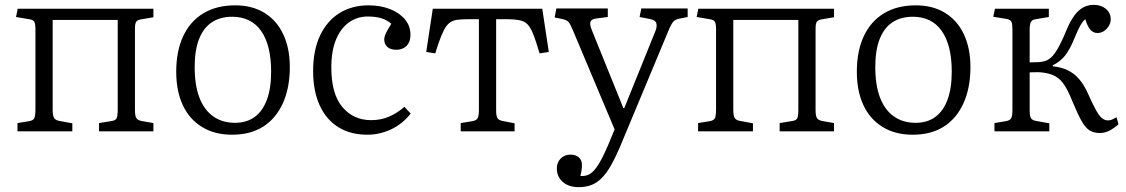

<svg xmlns="http://www.w3.org/2000/svg" viewBox="-20 -541 4640 791"><path d="M52 0V-34L101 -42Q117 -45 121.5 -54.5Q126 -64 126 -93V-420Q126 -443 121 -451.5Q116 -460 99 -462L46 -471L53 -505H612V-470L566 -462Q548 -460 542 -452.5Q536 -445 536 -424V-87Q536 -63 542 -54Q548 -45 566 -42L612 -34V0H388V-34L437 -42Q455 -44 460 -53Q465 -62 465 -89V-459H197V-89Q197 -65 202.5 -55.5Q208 -46 224 -43L278 -33V0Z M936 14Q864 14 812 -18Q760 -50 733 -108Q706 -166 706 -246Q706 -330 734.5 -391.5Q763 -453 817.5 -486Q872 -519 949 -519Q1019 -519 1069.5 -488Q1120 -457 1147 -399.5Q1174 -342 1174 -265Q1174 -179 1145.5 -116Q1117 -53 1064.5 -19.5Q1012 14 936 14ZM948 -35Q996 -35 1029 -59Q1062 -83 1079.5 -130Q1097 -177 1097 -246Q1097 -301 1086.5 -343Q1076 -385 1055.5 -414Q1035 -443 1005 -457.5Q975 -472 937 -472Q887 -472 852.5 -449Q818 -426 800 -380Q782 -334 782 -265Q782 -190 801.5 -139Q821 -88 858.5 -61.5Q896 -35 948 -35Z M1493 14Q1424 14 1374 -17Q1324 -48 1297 -107Q1270 -166 1270 -248Q1270 -334 1298.5 -394.5Q1327 -455 1378.5 -487Q1430 -519 1498 -519Q1548 -519 1587 -503.5Q1626 -488 1648.5 -461Q1671 -434 1671 -398Q1671 -377 1663.5 -363.5Q1656 -350 1642.5 -343Q1629 -336 1613 -336Q1588 -336 1575.5 -348Q1563 -360 1563 -378Q1563 -390 1570 -404.5Q1577 -419 1592 -443Q1574 -459 1550.5 -466Q1527 -473 1495 -473Q1452 -473 1418 -449Q1384 -425 1364.5 -378.5Q1345 -332 1345 -263Q1345 -154 1390.5 -100Q1436 -46 1509 -46Q1550 -46 1584 -61Q1618 -76 1646 -101L1672 -73Q1638 -30 1591 -8Q1544 14 1493 14Z M1878 0V-34L1927 -42Q1943 -45 1948 -54.5Q1953 -64 1953 -90V-462H1915Q1884 -462 1864.5 -459.5Q1845 -457 1832 -447Q1819 -437 1809 -417.5Q1799 -398 1787 -364L1773 -321L1736 -327L1763 -505H2214L2241 -327L2203 -321L2189 -366Q2175 -410 2161.5 -430.5Q2148 -451 2125.5 -456.5Q2103 -462 2062 -462H2024V-87Q2024 -64 2029 -55Q2034 -46 2049 -43L2100 -33V0Z M2364 230Q2323 230 2298.5 208.5Q2274 187 2274 153Q2274 128 2290 112Q2306 96 2330 96Q2351 96 2363.5 106.5Q2376 117 2377 133Q2378 139 2377 151.5Q2376 164 2371 184Q2393 186 2410.5 175.5Q2428 165 2446.5 135Q2465 105 2489 48L2512 -8L2342 -412Q2330 -441 2323 -449.5Q2316 -458 2299 -462L2265 -469L2272 -506H2484V-471L2438 -465Q2418 -463 2413 -452.5Q2408 -442 2419 -415L2548 -96H2552L2679 -410Q2688 -431 2684 -445Q2680 -459 2656 -463L2615 -471L2622 -506H2813V-471L2778 -464Q2763 -461 2754.5 -452.5Q2746 -444 2732 -410L2533 67Q2513 113 2495 144Q2477 175 2457.5 194Q2438 213 2415.5 221.5Q2393 230 2364 230Z M2856 0V-34L2905 -42Q2921 -45 2925.5 -54.5Q2930 -64 2930 -93V-420Q2930 -443 2925 -451.5Q2920 -460 2903 -462L2850 -471L2857 -505H3416V-470L3370 -462Q3352 -460 3346 -452.5Q3340 -445 3340 -424V-87Q3340 -63 3346 -54Q3352 -45 3370 -42L3416 -34V0H3192V-34L3241 -42Q3259 -44 3264 -53Q3269 -62 3269 -89V-459H3001V-89Q3001 -65 3006.5 -55.5Q3012 -46 3028 -43L3082 -33V0Z M3740 14Q3668 14 3616 -18Q3564 -50 3537 -108Q3510 -166 3510 -246Q3510 -330 3538.5 -391.5Q3567 -453 3621.5 -486Q3676 -519 3753 -519Q3823 -519 3873.5 -488Q3924 -457 3951 -399.5Q3978 -342 3978 -265Q3978 -179 3949.5 -116Q3921 -53 3868.5 -19.5Q3816 14 3740 14ZM3752 -35Q3800 -35 3833 -59Q3866 -83 3883.5 -130Q3901 -177 3901 -246Q3901 -301 3890.5 -343Q3880 -385 3859.5 -414Q3839 -443 3809 -457.5Q3779 -472 3741 -472Q3691 -472 3656.5 -449Q3622 -426 3604 -380Q3586 -334 3586 -265Q3586 -190 3605.5 -139Q3625 -88 3662.5 -61.5Q3700 -35 3752 -35Z M4511 7Q4486 7 4468.5 -4Q4451 -15 4435 -44Q4419 -73 4397 -126Q4381 -166 4365.5 -190Q4350 -214 4329 -226Q4308 -238 4277 -242Q4264 -244 4249.5 -243.5Q4235 -243 4222 -243V-87Q4222 -64 4227 -55Q4232 -46 4247 -43L4303 -33V0H4077V-34L4125 -42Q4141 -45 4146 -54.5Q4151 -64 4151 -90V-418Q4151 -442 4147 -451Q4143 -460 4127 -463L4072 -472L4079 -505H4301V-471L4248 -462Q4232 -460 4227 -450.5Q4222 -441 4222 -417V-284Q4245 -284 4259.5 -285Q4274 -286 4287 -290Q4303 -296 4316 -310Q4329 -324 4343.5 -351Q4358 -378 4375 -420Q4389 -453 4405 -475.5Q4421 -498 4441 -509.5Q4461 -521 4486 -521Q4516 -521 4536 -504.5Q4556 -488 4556 -461Q4556 -447 4548 -434Q4540 -421 4528 -413Q4516 -405 4501 -405Q4485 -405 4473 -417.5Q4461 -430 4451 -462Q4444 -456 4438 -447.5Q4432 -439 4424.5 -424Q4417 -409 4406 -382Q4387 -336 4367.5 -311.5Q4348 -287 4317 -272V-268Q4353 -264 4379 -251.5Q4405 -239 4425.5 -215.5Q4446 -192 4463 -154Q4490 -93 4506.5 -69Q4523 -45 4545 -45Q4554 -45 4561.5 -48.5Q4569 -52 4580 -58L4588 -29Q4570 -13 4551 -3Q4532 7 4511 7Z"/></svg>

Font: Literata 18pt Light
Style: Regular
Weight: 300
Designer: Latin by Veronika Burian and Jose Scaglione. Greek by Irene Vlachou. Cyrillic by Vera Evstafieva.
Foundry: TypeTogether
Version: Version 3.103;gftools[0.9.29]